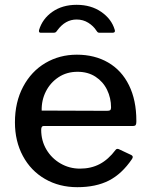

<svg xmlns="http://www.w3.org/2000/svg" viewBox="-20 -767 622 797"><path d="M312 -67Q358 -67 394 -86Q430 -105 460 -145Q463 -149 467 -149Q472 -149 475 -147L526 -123Q531 -120 531 -115Q531 -112 528 -107Q486 -45 432 -17.5Q378 10 301 10Q226 10 167 -24Q108 -58 75 -119.5Q42 -181 42 -259Q42 -343 76 -407Q110 -471 168.5 -505.5Q227 -540 299 -540Q373 -540 429 -507.5Q485 -475 515.5 -413Q546 -351 546 -266V-262Q546 -253 543.5 -248.5Q541 -244 531 -244H161Q151 -244 151 -228Q151 -183 172.5 -146.5Q194 -110 231 -88.5Q268 -67 312 -67ZM424 -307Q434 -307 437.5 -310Q441 -313 441 -321Q441 -360 424.5 -394Q408 -428 376.5 -448.5Q345 -469 302 -469Q257 -469 223 -446.5Q189 -424 170.5 -387.5Q152 -351 153 -308ZM394 -631Q389 -631 386.5 -632.5Q384 -634 380 -640Q368 -659 346.5 -672.5Q325 -686 298 -686Q251 -686 218 -641Q214 -635 211 -633Q208 -631 201 -631H149Q140 -631 142 -642Q156 -689 197.5 -718Q239 -747 298 -747Q358 -747 400.5 -717.5Q443 -688 456 -644Q457 -642 457 -638Q457 -631 446 -631Z"/></svg>

Font: Libre Franklin Medium
Style: Regular
Weight: 500
Designer: Pablo Impallari, Rodrigo Fuenzalida
Foundry: Impallari Type
Version: Version 1.002; ttfautohint (v1.5)